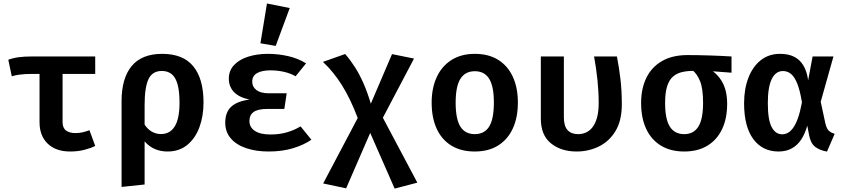

<svg xmlns="http://www.w3.org/2000/svg" viewBox="-20 -853 4840 1100"><path d="M525.5 -529.5V-429.5H160Q142 -429.5 123.8 -428.5Q105.5 -427.5 86.8 -424.8Q68 -422 47.5 -416L27.5 -510.5Q55 -521 87.2 -525.2Q119.5 -529.5 161.5 -529.5ZM338.5 -445.5V-153.5Q338.5 -119.5 358.8 -105Q379 -90.5 412.5 -90.5Q433.5 -90.5 454 -95.2Q474.5 -100 492.5 -107L525.5 -17Q501.5 -4.5 464.2 5.2Q427 15 382 15Q300 15 253.2 -30Q206.5 -75 206.5 -153V-445.5Z M909.5 -544.5Q1029 -544.5 1087.5 -473Q1146 -401.5 1146 -266Q1146 -188 1122.5 -124.2Q1099 -60.5 1053 -22.8Q1007 15 940 15Q900.5 15 867.2 0.8Q834 -13.5 808.5 -43V204L676.5 218V-273.5Q676.5 -405 734.5 -474.8Q792.5 -544.5 909.5 -544.5ZM907.5 -446.5Q852.5 -446.5 830.5 -399Q808.5 -351.5 808.5 -251V-139Q826.5 -112 850.2 -98.5Q874 -85 902.5 -85Q954 -85 981.2 -129Q1008.5 -173 1008.5 -264.5Q1008.5 -331 997 -371Q985.5 -411 963 -428.8Q940.5 -446.5 907.5 -446.5Z M1609 -229H1513.5Q1457.5 -229 1433.2 -211.5Q1409 -194 1409 -159.5Q1409 -124 1440 -103.2Q1471 -82.5 1530 -82.5Q1581 -82.5 1623.5 -94.8Q1666 -107 1702 -129L1764 -52.5Q1720.5 -22.5 1658.8 -3.8Q1597 15 1519.5 15Q1447.5 15 1391.2 -3.8Q1335 -22.5 1302.8 -59.5Q1270.5 -96.5 1270.5 -150Q1270.5 -210 1304.5 -241.5Q1338.5 -273 1409 -282.5Q1347.5 -296 1319.2 -327Q1291 -358 1291 -402.5Q1291 -448.5 1320.8 -480.2Q1350.5 -512 1401.5 -528.2Q1452.5 -544.5 1515.5 -544.5Q1573.5 -544.5 1630.8 -531.5Q1688 -518.5 1733.5 -490L1673.5 -416Q1643 -433.5 1605.5 -441.8Q1568 -450 1530 -450Q1480 -450 1452.5 -434Q1425 -418 1425 -385Q1425 -355.5 1449.2 -337Q1473.5 -318.5 1520 -318.5H1622.5ZM1509.5 -833 1640 -807 1559.5 -590 1472 -605Z M1957.5 -543.5Q1987.5 -509 2013.2 -468.8Q2039 -428.5 2061.8 -377.2Q2084.5 -326 2104.5 -259L2173.5 -178.5L2371 193.5L2241 227.5L2101 -91.5L2029.5 -177Q2007.5 -234.5 1984.8 -281.5Q1962 -328.5 1937.5 -367.2Q1913 -406 1886.5 -438.2Q1860 -470.5 1830 -498.5ZM2226 -543 2352 -517.5 2173.5 -178.5 2101 -91.5 1963 226 1831.5 198 2029.5 -177 2104.5 -259Z M2700.5 -544.5Q2779.5 -544.5 2834.5 -510Q2889.5 -475.5 2918.2 -412.8Q2947 -350 2947 -266Q2947 -180 2918 -117Q2889 -54 2834 -19.5Q2779 15 2700 15Q2621.5 15 2566.2 -18.8Q2511 -52.5 2482 -115.2Q2453 -178 2453 -265Q2453 -348 2482 -411Q2511 -474 2566.5 -509.2Q2622 -544.5 2700.5 -544.5ZM2700.5 -445Q2645 -445 2617.8 -401.5Q2590.5 -358 2590.5 -265Q2590.5 -171 2617.5 -127.8Q2644.5 -84.5 2700 -84.5Q2755.5 -84.5 2782.5 -127.8Q2809.5 -171 2809.5 -266Q2809.5 -358.5 2782.5 -401.8Q2755.5 -445 2700.5 -445Z M3514.5 -529.5Q3526.5 -467.5 3534.5 -401.2Q3542.5 -335 3542.5 -255.5Q3542.5 -161.5 3506 -101.8Q3469.5 -42 3410.5 -13.5Q3351.5 15 3284 15Q3194 15 3136.2 -32Q3078.5 -79 3078.5 -173V-529.5H3210.5V-182Q3210.5 -130.5 3231.8 -107.5Q3253 -84.5 3292 -84.5Q3316 -84.5 3337 -93.8Q3358 -103 3374.5 -124Q3391 -145 3400.5 -179.5Q3410 -214 3410 -264Q3410 -326 3403 -394.2Q3396 -462.5 3383.5 -529.5Z M3919.5 -537.5Q3978 -537.5 4047 -535.2Q4116 -533 4171 -529.5V-436.5L4038 -446.5L3967.5 -447Q3925.5 -448 3892.5 -441.2Q3859.5 -434.5 3836.8 -415.2Q3814 -396 3802.2 -359Q3790.5 -322 3790.5 -263Q3790.5 -170 3817.8 -127.2Q3845 -84.5 3900 -84.5Q3954 -84.5 3981 -127.5Q4008 -170.5 4008 -263.5Q4008 -347.5 3990 -390Q3972 -432.5 3945 -452.5L4046 -456Q4091 -431 4118.5 -381.8Q4146 -332.5 4146 -258.5Q4146 -174.5 4117 -113.2Q4088 -52 4033 -18.5Q3978 15 3900 15Q3822.5 15 3767 -18.5Q3711.5 -52 3682.2 -114.5Q3653 -177 3653 -263Q3653 -345.5 3683.2 -407.2Q3713.5 -469 3772.8 -503.2Q3832 -537.5 3919.5 -537.5Z M4449 -544.5Q4496.5 -544.5 4529.5 -528Q4562.5 -511.5 4582.8 -477.8Q4603 -444 4610 -393L4635.5 -529.5H4755L4682 -270L4708.5 -147Q4715.5 -116.5 4728 -104.5Q4740.5 -92.5 4762 -86.5L4718 15.5Q4677 8.5 4650.5 -11.5Q4624 -31.5 4615.5 -79L4605 -133Q4592 -86.5 4570.2 -53.5Q4548.5 -20.5 4516.2 -2.8Q4484 15 4440.5 15Q4348.5 15 4295.8 -56.2Q4243 -127.5 4243 -261.5Q4243 -343.5 4267.8 -407.5Q4292.5 -471.5 4338.5 -508Q4384.5 -544.5 4449 -544.5ZM4465.5 -446Q4424 -446 4401.5 -400.2Q4379 -354.5 4379 -261.5Q4379 -166.5 4401 -125Q4423 -83.5 4461.5 -83.5Q4477 -83.5 4492.5 -91.2Q4508 -99 4523 -119Q4538 -139 4551 -174.8Q4564 -210.5 4574.5 -266.5Q4563.5 -334.5 4547.8 -373.8Q4532 -413 4511.8 -429.5Q4491.5 -446 4465.5 -446Z"/></svg>

Font: Fira Code Light SemiBold
Style: Regular
Weight: 600
Monospace: yes
Version: Version 5.002